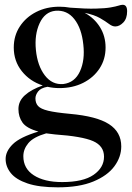

<svg xmlns="http://www.w3.org/2000/svg" viewBox="-20 -550 551 802"><path d="M228 -182Q202.5 -182 178.5 -187.5Q150 -182.5 139 -167.8Q128 -153 128 -139Q128 -119.5 139 -107.2Q150 -95 180.8 -87.5Q211.5 -80 271.5 -74.5Q384 -64.5 435.2 -31.5Q486.5 1.5 486.5 61.5Q486.5 106 457.5 145Q428.5 184 369.8 208.2Q311 232.5 221.5 232.5Q143 232.5 95 216.2Q47 200 25.2 173Q3.5 146 3.5 114Q3.5 81.5 33.8 52Q64 22.5 140.5 -0.5Q91 -14 74 -38Q57 -62 57 -94.5Q57 -128 84 -152.2Q111 -176.5 158.5 -193Q104.5 -210.5 71 -252.8Q37.5 -295 37.5 -351.5Q37.5 -401 62.8 -439.5Q88 -478 131.2 -500Q174.5 -522 228 -522Q251 -522 273 -518Q338.5 -513 379 -514Q419.5 -515 442 -519Q464.5 -523 475.2 -526.5Q486 -530 492.5 -530Q511 -530 511 -503Q511 -472.5 495 -456Q479 -439.5 461.5 -439.5Q449 -439.5 435 -450.2Q421 -461 397.5 -474.5Q374 -488 333.5 -496.5Q374 -474.5 397.5 -436.8Q421 -399 421 -351.5Q421 -302.5 396 -264.2Q371 -226 327.5 -204Q284 -182 228 -182ZM244.5 -199Q292.5 -205 314 -252Q335.5 -299 328 -364Q321 -431.5 290.5 -470.2Q260 -509 211.5 -505Q167.5 -500.5 145.5 -453Q123.5 -405.5 130 -341Q136.5 -275.5 167.2 -235.2Q198 -195 244.5 -199ZM77.5 102.5Q77.5 154 121.2 182.2Q165 210.5 239.5 210.5Q327.5 210.5 371 180.2Q414.5 150 414.5 104.5Q414.5 59.5 369 39.5Q323.5 19.5 209.5 11.5Q190 9.5 173 7Q119.5 22.5 98.5 47.8Q77.5 73 77.5 102.5Z"/></svg>

Font: Newsreader Display
Style: Regular
Weight: 400
Designer: Hugues Gentile
Foundry: Production Type
Version: Version 1.001